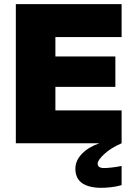

<svg xmlns="http://www.w3.org/2000/svg" viewBox="-20 -688 646 922"><path d="M56 0V-668H564V-510H246V-417H534V-271H246V-158H564V0ZM468 214Q407 214 374.5 191.5Q342 169 342 122Q342 83 373.5 50.5Q405 18 457 0H564Q513 22 481 51.5Q449 81 449 98Q449 119 480 119Q493 119 516 116.5Q539 114 564 109V201Q536 209 509 211.5Q482 214 468 214Z"/></svg>

Font: Gantari Black
Style: Regular
Weight: 900
Version: Version 1.000